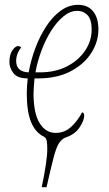

<svg xmlns="http://www.w3.org/2000/svg" viewBox="-20 -566 450 796"><path d="M153 210Q164 158 170 117Q176 76 176 53Q176 32 174 19.5Q172 7 163 1Q128 -15 109.5 -58.5Q91 -102 91 -179Q91 -194 92 -209.5Q93 -225 95 -241Q52 -241 35.5 -263Q19 -285 19 -308Q19 -340 31.5 -357.5Q44 -375 55 -375Q61 -375 68 -370Q47 -343 47 -313Q47 -268 99 -266Q108 -317 126.5 -366.5Q145 -416 171.5 -456.5Q198 -497 231.5 -521.5Q265 -546 304 -546Q344 -546 366 -519Q388 -492 388 -444Q388 -393 358.5 -346.5Q329 -300 273 -270.5Q217 -241 139 -241H123Q122 -228 120.5 -209Q119 -190 119 -179Q119 -97 144 -56Q169 -15 211 -15Q249 -15 276.5 -41.5Q304 -68 320 -100Q329 -100 329 -86Q329 -67 310 -38Q291 -9 252 4Q235 11 224 28.5Q213 46 202 88Q191 130 173 210ZM145 -266Q209 -266 257 -290.5Q305 -315 332.5 -355.5Q360 -396 360 -444Q360 -485 343 -503Q326 -521 300 -521Q271 -521 243.5 -498.5Q216 -476 192.5 -439Q169 -402 152 -356.5Q135 -311 127 -266Z"/></svg>

Font: Noto Serif ExtraCondensed Thin
Style: Italic
Weight: 100
Width: 2
Italic angle: -12°
Designer: Monotype Design Team
Foundry: Monotype Imaging Inc.
Version: Version 2.013